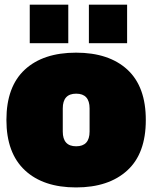

<svg xmlns="http://www.w3.org/2000/svg" viewBox="-20 -798 660 832"><path d="M252 -228Q252 -164.1 310.1 -164.1Q368.2 -164.1 368.2 -228V-328.1Q368.2 -392.1 310.1 -392.1Q252 -392.1 252 -328.1ZM611.8 -277.3Q611.8 -132.8 531.7 -59.6Q451.2 14.2 309.6 14.2Q167.5 14.2 87.9 -60.1Q7.8 -134.8 7.8 -278.3Q7.8 -422.4 87.4 -496.1Q167 -569.8 309.6 -569.8Q452.1 -569.8 532.2 -496.1Q612.3 -421.9 611.8 -277.3ZM365.2 -777.8H530.8V-610.8H365.2ZM108.9 -777.8H275.9V-610.8H108.9Z"/></svg>

Font: AlfaSlabOne-Regular
Style: Regular
Weight: 400
Designer: JM Sole
Foundry: JM Sole
Version: Version 1.001